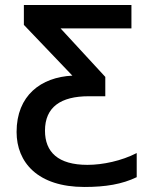

<svg xmlns="http://www.w3.org/2000/svg" viewBox="-20 -734 593 764"><path d="M316 10C400 10 466 -1 524 -29V-125C464 -94 389 -78 328 -78C211 -78 159 -129 159 -214C159 -308 222 -351 333 -351H399V-428L221 -621H503V-714H75V-635L268 -433C143 -427 46 -354 46 -209C46 -88 130 10 316 10Z"/></svg>

Font: Noto Sans Thai Medium
Style: Regular
Weight: 500
Designer: Monotype Design Team
Foundry: Monotype Imaging Inc.
Version: Version 1.901